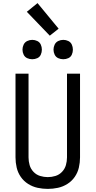

<svg xmlns="http://www.w3.org/2000/svg" viewBox="-20 -1210 616 1238"><path d="M188 -828Q205 -828 220.5 -835Q236 -842 243 -857.5Q250 -873 250 -890Q250 -907 243 -922.5Q236 -938 220.5 -945.5Q205 -953 188 -953Q171 -953 155.5 -945.5Q140 -938 132.5 -922.5Q125 -907 125 -890Q125 -873 132.5 -857.5Q140 -842 155.5 -835Q171 -828 188 -828ZM388 -828Q405 -828 420.5 -835Q436 -842 443 -857.5Q450 -873 450 -890Q450 -907 443 -922.5Q436 -938 420.5 -945.5Q405 -953 388 -953Q371 -953 355.5 -945.5Q340 -938 332.5 -922.5Q325 -907 325 -890Q325 -873 332.5 -857.5Q340 -842 355.5 -835Q371 -828 388 -828ZM288 8Q321 8 353.5 1Q386 -6 414.5 -24Q443 -42 462 -69.5Q481 -97 488.5 -129.5Q496 -162 496 -195V-735H412V-195Q412 -170 405 -145.5Q398 -121 380 -102Q362 -83 337.5 -75.5Q313 -68 288 -68Q263 -68 238.5 -75.5Q214 -83 196 -102Q178 -121 171 -145.5Q164 -170 164 -195V-735H80V-195Q80 -162 87.5 -129.5Q95 -97 114 -69.5Q133 -42 161.5 -24Q190 -6 222.5 1Q255 8 288 8ZM301 -980 358 -1025 222 -1190 153 -1134Z"/></svg>

Font: Iosevka SS01 Extended
Style: Regular
Weight: 400
Width: 7
Monospace: yes
Designer: Belleve Invis
Foundry: Belleve Invis
Version: Version 3.4.7; ttfautohint (v1.8.3)